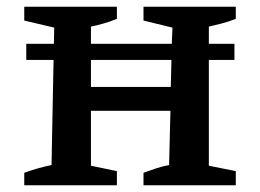

<svg xmlns="http://www.w3.org/2000/svg" viewBox="-20 -550 773 570"><path d="M52 0V-37Q93 -52 133 -60L139 -372H58V-420H140L141 -468L52 -489V-530H327V-494Q310 -487 290 -481Q270 -475 250 -471V-420H490L492 -468L406 -489V-530H680V-494Q660 -486 639 -480.5Q618 -475 600 -471V-420H676V-372H600V-58L680 -42V0H406V-37Q425 -44 444.5 -50.5Q464 -57 482 -60L486 -221H250V-58L327 -42V0ZM250 -292H487L489 -372H250Z"/></svg>

Font: Piazzolla SC SemiBold
Style: Regular
Weight: 600
Designer: Juan Pablo del Peral
Foundry: Huerta Tipografica
Version: Version 1.330